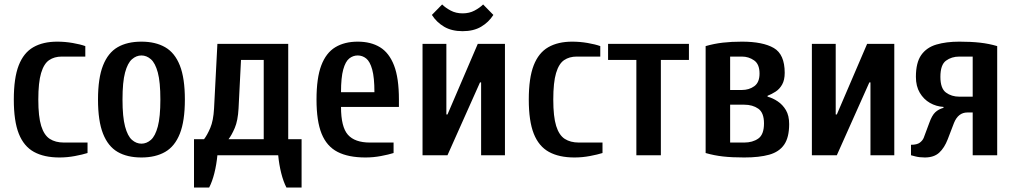

<svg xmlns="http://www.w3.org/2000/svg" viewBox="-20 -697 4562 862"><path d="M247 10Q178 10 132.5 -15Q87 -40 64.5 -96.5Q42 -153 42 -250Q42 -347 64 -403.5Q86 -460 129.5 -485Q173 -510 237 -510Q272 -510 306.5 -504Q341 -498 363 -490V-443H257Q224 -443 200.5 -427Q177 -411 164.5 -369Q152 -327 152 -250Q152 -173 165 -131.5Q178 -90 203.5 -73.5Q229 -57 267 -57H373V-10Q351 -3 316.5 3.5Q282 10 247 10Z M615 10Q551 10 508 -15Q465 -40 442.5 -97Q420 -154 420 -250Q420 -346 442.5 -403Q465 -460 508 -485Q551 -510 615 -510Q678 -510 721.5 -485Q765 -460 787.5 -403Q810 -346 810 -250Q810 -154 787.5 -97Q765 -40 721.5 -15Q678 10 615 10ZM615 -52Q638 -52 657.5 -69Q677 -86 688.5 -129Q700 -172 700 -250Q700 -329 688.5 -371.5Q677 -414 657.5 -431Q638 -448 615 -448Q592 -448 572.5 -431Q553 -414 541.5 -371.5Q530 -329 530 -250Q530 -172 541.5 -129Q553 -86 572.5 -69Q592 -52 615 -52Z M851 145V-72H896Q910 -90 924 -122.5Q938 -155 941 -210L956 -500H1274V-72H1334V145H1266Q1252 118 1242.5 80Q1233 42 1229 0H956Q952 42 942.5 80Q933 118 919 145ZM1006 -72H1164V-428H1062L1051 -210Q1048 -155 1034 -122.5Q1020 -90 1006 -72Z M1621 10Q1544 10 1495.5 -15Q1447 -40 1424 -96.5Q1401 -153 1401 -250Q1401 -347 1422.5 -403.5Q1444 -460 1485.5 -485Q1527 -510 1586 -510Q1645 -510 1686 -485Q1727 -460 1749 -403.5Q1771 -347 1771 -250V-217H1511Q1511 -127 1542 -92Q1573 -57 1641 -57H1747V-10Q1725 -3 1690.5 3.5Q1656 10 1621 10ZM1511 -283H1661Q1661 -349 1651 -385Q1641 -421 1624 -434.5Q1607 -448 1586 -448Q1565 -448 1548 -434.5Q1531 -421 1521 -385Q1511 -349 1511 -283Z M1877 0V-500H1984V-183H1989L2125 -500H2247V0H2140V-327H2135L1989 0ZM2057 -557Q2008 -557 1974 -577Q1940 -597 1919 -630L1965 -677Q1980 -662 2003.5 -649.5Q2027 -637 2057 -637Q2087 -637 2110.5 -649.5Q2134 -662 2149 -677L2195 -630Q2174 -597 2140 -577Q2106 -557 2057 -557Z M2559 10Q2490 10 2444.5 -15Q2399 -40 2376.5 -96.5Q2354 -153 2354 -250Q2354 -347 2376 -403.5Q2398 -460 2441.5 -485Q2485 -510 2549 -510Q2584 -510 2618.5 -504Q2653 -498 2675 -490V-443H2569Q2536 -443 2512.5 -427Q2489 -411 2476.5 -369Q2464 -327 2464 -250Q2464 -173 2477 -131.5Q2490 -90 2515.5 -73.5Q2541 -57 2579 -57H2685V-10Q2663 -3 2628.5 3.5Q2594 10 2559 10Z M2837 0V-428H2710V-500H3073V-428H2947V0Z M3321 10Q3266 10 3226 5.5Q3186 1 3148 -10V-490Q3186 -501 3225 -505.5Q3264 -510 3311 -510Q3405 -510 3454 -481.5Q3503 -453 3503 -370Q3503 -338 3491.5 -317.5Q3480 -297 3462 -285.5Q3444 -274 3426 -267V-263Q3449 -257 3471.5 -242Q3494 -227 3508.5 -202.5Q3523 -178 3523 -140Q3523 -80 3500.5 -47.5Q3478 -15 3433.5 -2.5Q3389 10 3321 10ZM3258 -57H3321Q3359 -57 3384.5 -75Q3410 -93 3410 -143Q3410 -191 3384.5 -209Q3359 -227 3321 -227H3258ZM3258 -293H3311Q3343 -293 3366.5 -310Q3390 -327 3390 -367Q3390 -409 3365.5 -426Q3341 -443 3311 -443H3258Z M3625 0V-500H3732V-183H3737L3873 -500H3995V0H3888V-327H3883L3737 0Z M4132 10Q4108 10 4089 5Q4070 0 4070 0V-47Q4097 -47 4109.5 -56.5Q4122 -66 4127 -78L4152 -145Q4164 -179 4179 -193Q4194 -207 4216 -213V-217Q4183 -219 4155 -235Q4127 -251 4109.5 -280.5Q4092 -310 4092 -352Q4092 -416 4116 -450Q4140 -484 4184 -497Q4228 -510 4287 -510Q4339 -510 4379.5 -505.5Q4420 -501 4457 -490V0H4347V-192H4323Q4282 -192 4263 -145L4235 -72Q4220 -33 4196.5 -11.5Q4173 10 4132 10ZM4287 -263H4347V-443H4287Q4252 -443 4227 -424.5Q4202 -406 4202 -352Q4202 -300 4227 -281.5Q4252 -263 4287 -263Z"/></svg>

Font: Cuprum SemiBold
Style: Regular
Weight: 600
Designer: Jovanny Lemonad
Foundry: Jovanny Lemonad
Version: Version 3.000